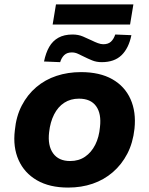

<svg xmlns="http://www.w3.org/2000/svg" viewBox="-20 -837 674 868"><path d="M288 11Q204 11 147 -22Q90 -55 64 -113.5Q38 -172 47 -247Q53 -311 78.5 -360Q104 -409 144 -443Q184 -477 235.5 -494Q287 -511 346 -511Q431 -511 487.5 -479Q544 -447 570 -389Q596 -331 588 -255Q581 -191 555.5 -142Q530 -93 490 -58.5Q450 -24 399 -6.5Q348 11 288 11ZM297 -109Q336 -109 364.5 -128.5Q393 -148 410.5 -182.5Q428 -217 432 -263Q439 -323 414.5 -357Q390 -391 337 -391Q299 -391 270.5 -372.5Q242 -354 224.5 -319.5Q207 -285 202 -239Q195 -179 220 -144Q245 -109 297 -109ZM218 -726 233 -817H583L568 -726ZM252 -556 179 -559Q187 -598 202.5 -625Q218 -652 244 -666.5Q270 -681 308 -681Q334 -681 355 -672Q376 -663 395 -654Q409 -647 422.5 -642Q436 -637 447 -637Q469 -637 481.5 -648.5Q494 -660 501 -681L574 -678Q562 -619 529.5 -587.5Q497 -556 440 -556Q416 -556 396.5 -564Q377 -572 359 -581Q345 -588 332 -594Q319 -600 305 -600Q283 -600 270.5 -588Q258 -576 252 -556Z"/></svg>

Font: Nunito Sans 8pt ExtraBold
Style: Italic
Weight: 800
Italic angle: -9°
Version: Version 3.101;gftools[0.9.27]